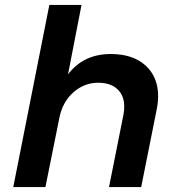

<svg xmlns="http://www.w3.org/2000/svg" viewBox="-20 -762 714 782"><path d="M624 -370Q624 -344 618 -315L555 0H424L483 -296Q486 -313 486 -328Q486 -373 458 -399Q430 -425 380 -425Q323 -425 279 -386Q235 -347 222 -283L165 0H34L181 -742H312L257 -459Q320 -542 431 -542Q521 -542 572.5 -495.5Q624 -449 624 -370Z"/></svg>

Font: Gontserrat Medium
Style: Italic
Weight: 500
Italic angle: -11.3°
Designer: Julieta Ulanovsky
Foundry: Julieta Ulanovsky
Version: Version 6.001